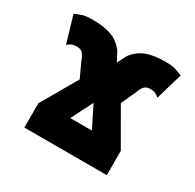

<svg xmlns="http://www.w3.org/2000/svg" viewBox="-119 -641 781 770"><g transform="rotate(30 271.5 -256.0)"><path d="M397.9 -345.7 367.2 -278.3 462.9 -112.3V0H81.1V-112.3L176.8 -278.3L145.5 -345.7Q139.6 -364.3 130.1 -375.5Q120.6 -386.7 103 -386.7Q87.4 -386.7 78.1 -382.6Q68.8 -378.4 60.1 -370.6L23.9 -493.7Q39.6 -501 55.7 -506.3Q71.8 -511.7 103 -511.7Q158.7 -511.7 192.9 -498Q227.1 -484.4 250 -453.1L272 -411.1L293.5 -453.1Q316.4 -484.4 350.8 -498Q385.3 -511.7 440.4 -511.7Q471.7 -511.7 487.8 -506.3Q503.9 -501 519.5 -493.7L483.4 -370.6Q474.6 -378.4 465.3 -382.6Q456.1 -386.7 440.4 -386.7Q423.3 -386.7 413.6 -375.5Q403.8 -364.3 397.9 -345.7ZM272 -224.6 221.7 -125H321.8Z"/></g></svg>

Font: Giphurs
Style: Bold
Weight: 700
Version: Version 0.920; ttfautohint (v1.8.4.7-5d5b)